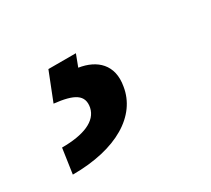

<svg xmlns="http://www.w3.org/2000/svg" viewBox="-61 -100 462 421"><g transform="rotate(-30 169.5 110.5)"><path d="M91.3 -2.8 63.2 68.5C112.9 73.9 133.9 85.9 128.2 116.1C121.8 147 85.6 161.2 31.2 161.2L22 224.4C134.2 224.4 204.2 180 214.8 112.9C224.1 61.4 193.2 34.1 149.5 27.3L160.9 -2.8Z"/></g></svg>

Font: TID UI Semi Bold
Style: Italic
Weight: 600
Italic angle: -9.39999°
Designer: The TID Project Authors
Foundry: Bakken & Bæck
Version: Version 1.001;hotconv 1.0.109;makeotfexe 2.5.65596